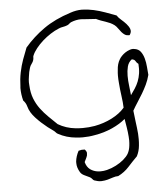

<svg xmlns="http://www.w3.org/2000/svg" viewBox="-64 -800 971 1111"><g transform="rotate(-5 422.0 -244.0)"><path d="M803.7 -334Q795.9 -303.7 783.7 -278.3Q771.5 -252.9 757.3 -229Q743.2 -205.1 728 -182.1Q712.9 -159.2 699.2 -134.8Q702.1 -103.5 707 -68.8Q711.9 -34.2 714.8 0Q715.8 16.6 715.8 31.2Q715.8 49.8 713.9 68.4Q710.9 101.6 696.3 129.9Q668 158.2 642.1 187Q616.2 215.8 579.1 234.4Q563.5 234.4 548.3 239.7Q533.2 245.1 516.6 249.5Q500 253.9 481.4 254.9H476.6Q460 254.9 438.5 247.1Q433.6 245.1 428.7 238.8Q423.8 232.4 416 227.5Q400.4 219.7 384.3 212.4Q368.2 205.1 360.4 192.4Q343.8 165 343.8 138.7V129.9Q346.7 99.6 363.3 68.4Q372.1 66.4 380.9 64.5H399.4Q408.2 73.2 410.2 82V88.9Q410.2 94.7 409.2 99.6Q406.2 109.4 401.4 118.7Q396.5 127.9 392.6 136.7Q400.4 166 419.9 180.2Q439.5 194.3 464.8 197.3Q471.7 198.2 479.5 198.2Q498 198.2 517.6 193.4Q544.9 186.5 570.3 173.3Q595.7 160.2 615.2 143.6Q634.8 127 644.5 110.4Q655.3 90.8 658.2 65.4Q660.2 49.8 660.2 34.2Q660.2 23.4 659.2 12.7Q657.2 -14.6 652.8 -41.5Q648.4 -68.4 644.5 -91.8Q614.3 -65.4 566.9 -43.9Q519.5 -22.5 465.8 -13.7Q430.7 -6.8 394.5 -6.8Q375 -6.8 356.4 -8.8Q299.8 -13.7 252 -40Q246.1 -43 241.2 -48.8Q236.3 -54.7 229.5 -59.6Q214.8 -69.3 196.8 -83.5Q178.7 -97.7 161.6 -113.3Q144.5 -128.9 129.4 -145.5Q114.3 -162.1 105.5 -176.8Q94.7 -194.3 89.4 -214.4Q84 -234.4 69.3 -249Q59.6 -286.1 59.6 -322.3Q59.6 -327.1 60.5 -333Q61.5 -374 69.3 -412.6Q77.1 -451.2 89.8 -486.3Q102.5 -521.5 115.2 -552.7Q165 -611.3 229.5 -656.7Q293.9 -702.1 385.7 -731.4Q419.9 -743.2 452.1 -743.2H455.1Q488.3 -742.2 521.5 -734.9Q554.7 -727.5 586.9 -715.8Q619.1 -704.1 650.4 -692.4Q659.2 -678.7 674.8 -665.5Q690.4 -652.3 703.6 -637.7Q716.8 -623 722.7 -607.4Q724.6 -601.6 724.6 -596.7Q724.6 -585 715.8 -572.3H709Q698.2 -572.3 689.5 -577.1Q678.7 -584 669.9 -594.2Q661.1 -604.5 652.8 -616.7Q644.5 -628.9 634.8 -636.7Q623 -645.5 610.4 -651.4Q597.7 -657.2 584.5 -661.6Q571.3 -666 557.6 -670.9Q543.9 -675.8 530.3 -682.6Q491.2 -684.6 456.1 -687.5Q450.2 -688.5 443.4 -688.5Q415 -688.5 385.7 -676.8Q378.9 -673.8 373.5 -668.5Q368.2 -663.1 360.4 -660.2Q347.7 -655.3 335 -653.3Q322.3 -651.4 311.5 -646.5Q287.1 -636.7 262.2 -620.6Q237.3 -604.5 215.3 -585Q193.4 -565.4 176.3 -543.9Q159.2 -522.5 151.4 -502.9Q149.4 -499 149.4 -494.1V-488.3Q149.4 -483.4 147.5 -477.5Q144.5 -466.8 136.2 -456.1Q127.9 -445.3 125 -434.6Q117.2 -411.1 114.3 -383.8Q111.3 -366.2 111.3 -350.6Q111.3 -341.8 112.3 -334Q114.3 -290 127.4 -256.3Q140.6 -222.7 161.1 -195.3Q181.6 -168 206.1 -144Q230.5 -120.1 255.9 -95.7Q301.8 -68.4 358.4 -62.5Q378.9 -60.5 399.4 -60.5Q434.6 -60.5 468.8 -66.4Q522.5 -76.2 569.3 -100.1Q616.2 -124 644.5 -157.2Q643.6 -187.5 638.2 -225.6Q632.8 -263.7 629.9 -302.7Q627.9 -323.2 627.9 -343.8Q627.9 -360.4 629.9 -377Q631.8 -413.1 647.5 -438.5Q652.3 -447.3 661.6 -457Q670.9 -466.8 682.6 -474.6Q694.3 -482.4 708 -487.3Q717.8 -491.2 727.5 -491.2Q731.4 -491.2 735.4 -490.2Q759.8 -487.3 772.5 -470.2Q785.2 -453.1 791.5 -429.7Q797.9 -406.2 799.8 -380.4Q801.8 -354.5 803.7 -334ZM752 -402.3Q742.2 -409.2 736.8 -419.4Q731.4 -429.7 715.8 -431.6Q696.3 -417 689.9 -392.1Q683.6 -367.2 683.6 -338.9Q683.6 -309.6 687.5 -279.8Q691.4 -250 693.4 -225.6Q706.1 -243.2 718.3 -261.7Q730.5 -280.3 738.8 -301.3Q747.1 -322.3 751 -347.7Q752.9 -361.3 752.9 -377Q752.9 -389.6 752 -402.3Z"/></g></svg>

Font: Crafty Girls
Style: Regular
Weight: 400
Designer: Crystal Kluge
Foundry: Font Diner, Inc DBA Tart Workshop
Version: Version 1.000